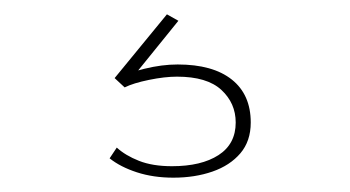

<svg xmlns="http://www.w3.org/2000/svg" viewBox="-20 -25 489 268"><path d="M143 181Q155 192 174 199.5Q193 207 220 207Q261 207 285 191.5Q309 176 309 146Q309 119 289 100.5Q269 82 227 82Q210 82 188 86.5Q166 91 154 97L140 84L213 -5L229 4L161 88L146 84Q157 77 181.5 71Q206 65 228 65Q277 65 303.5 86Q330 107 330 146Q330 172 315.5 189Q301 206 276.5 214.5Q252 223 222 223Q194 223 171 215.5Q148 208 133 196Z"/></svg>

Font: Josefin Sans Thin Thin
Style: Regular
Weight: 250
Version: Version 2.001